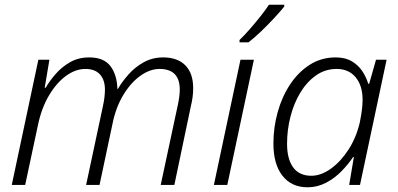

<svg xmlns="http://www.w3.org/2000/svg" viewBox="-20 -786 1690 816"><path d="M30 0 143 -532H190L170 -413H174Q190 -441 216 -471Q242 -501 277.5 -521.5Q313 -542 359 -542Q421 -542 449 -505.5Q477 -469 479 -408H481Q499 -439 526.5 -470Q554 -501 591 -521.5Q628 -542 674 -542Q734 -542 767.5 -508.5Q801 -475 801 -411Q801 -392 798.5 -373Q796 -354 791 -334L721 0H663L736 -341Q744 -378 744 -405Q744 -493 658 -493Q617 -493 576 -463.5Q535 -434 503.5 -381.5Q472 -329 458 -259L403 0H346L417 -333Q422 -355 424 -373.5Q426 -392 426 -405Q426 -446 405 -469.5Q384 -493 343 -493Q301 -493 260.5 -463.5Q220 -434 188 -380Q156 -326 141 -253L87 0Z M889 0 1002 -532H1059L946 0ZM998 -616Q1018 -635 1041.5 -662Q1065 -689 1087 -716.5Q1109 -744 1123 -766H1188V-758Q1172 -738 1146 -710Q1120 -682 1091 -654Q1062 -626 1036 -606H998Z M1287 10Q1219 10 1180.5 -39Q1142 -88 1142 -176Q1142 -244 1160 -309Q1178 -374 1212.5 -426.5Q1247 -479 1296 -510.5Q1345 -542 1407 -542Q1448 -542 1476 -525Q1504 -508 1520.5 -482.5Q1537 -457 1545 -430H1549L1578 -532H1623L1510 0H1464L1484 -119H1481Q1461 -89 1432 -59Q1403 -29 1366 -9.5Q1329 10 1287 10ZM1303 -39Q1344 -39 1386 -69Q1428 -99 1461 -150Q1494 -201 1509 -265Q1515 -295 1518 -318.5Q1521 -342 1521 -362Q1521 -422 1491.5 -457.5Q1462 -493 1411 -493Q1362 -493 1323 -465.5Q1284 -438 1256.5 -392.5Q1229 -347 1214.5 -290.5Q1200 -234 1200 -175Q1200 -110 1226 -74.5Q1252 -39 1303 -39Z"/></svg>

Font: Noto Sans Light
Style: Italic
Weight: 300
Italic angle: -12°
Designer: Monotype Design Team
Foundry: Monotype Imaging Inc.
Version: Version 2.013; ttfautohint (v1.8.4.7-5d5b)